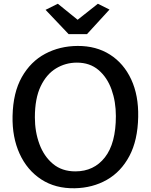

<svg xmlns="http://www.w3.org/2000/svg" viewBox="-20 -996 804 1024"><path d="M379 8Q275.5 10 200 -39.2Q124.5 -88.5 84.5 -176.2Q44.5 -264 47 -377Q49.5 -501.5 96.2 -584.5Q143 -667.5 220.8 -709Q298.5 -750.5 394 -751Q493 -751.5 566.5 -704.8Q640 -658 679.8 -572.5Q719.5 -487 717 -372Q714.5 -247.5 670 -163.8Q625.5 -80 550 -37Q474.5 6 379 8ZM382 -82Q481 -82 539.5 -156.8Q598 -231.5 598 -377Q598 -454 574.8 -518.8Q551.5 -583.5 505.2 -622.8Q459 -662 390 -662Q329.5 -662 278.5 -631Q227.5 -600 196.8 -535.5Q166 -471 166 -370Q166 -293.5 190.2 -227.8Q214.5 -162 262.5 -122Q310.5 -82 382 -82ZM346 -814 223 -943.5 288.5 -976 394 -890.5 502 -976 564 -945 444 -814Z"/></svg>

Font: Tracken
Style: Regular
Weight: 400
Designer: Eben Sorkin
Foundry: Eben Sorkin
Version: Version 2.001